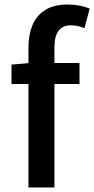

<svg xmlns="http://www.w3.org/2000/svg" viewBox="-20 -830 417 850"><path d="M106 0V-619Q106 -676 124 -719Q142 -762 180.5 -786Q219 -810 280 -810Q308 -810 333 -805Q358 -800 377 -792L354 -705Q325 -718 294 -718Q258 -718 239.5 -694Q221 -670 221 -620V0ZM31 -458V-544L112 -551H332V-458Z"/></svg>

Font: Noto Sans KR Thin Medium
Style: Regular
Weight: 500
Version: Version 2.004-H2;hotconv 1.0.118;makeotfexe 2.5.65603